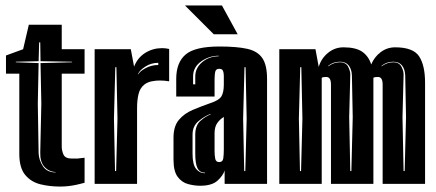

<svg xmlns="http://www.w3.org/2000/svg" viewBox="-20 -676 1603 706"><path d="M201 10Q162 10 128 1.5Q94 -7 72.5 -33Q51 -59 51 -110V-405H2V-472L65 -495L86 -585H207V-495H291V-405H207V-137Q207 -122 213.5 -107.5Q220 -93 244 -93H258Q262 -93 265.5 -93Q269 -93 273 -94L291 -96V-4Q284 -2 277.5 -0.5Q271 1 263 3Q250 6 234 8Q218 10 201 10ZM185 -42V-43Q159 -45 143 -63Q127 -81 128 -116L132 -295L129 -444L245 -447V-449L129 -451L128 -520H124L122 -451L38 -449V-447L122 -444L119 -295L122 -113Q123 -87 138 -64.5Q153 -42 185 -42Z M328 0V-495H461L473 -431Q486 -464 514 -481.5Q542 -499 576 -499Q589 -499 602 -496V-377Q584 -380 567 -380Q553 -380 538 -377Q523 -374 512 -366Q495 -353 489.5 -330.5Q484 -308 484 -279V0ZM488 -402Q494 -414 515.5 -425.5Q537 -437 562 -437V-445Q536 -445 515 -431.5Q494 -418 488 -405ZM403 -47H407L412 -240L408 -429H404L399 -240Z M716 7Q695 7 672 1Q649 -5 633.5 -25.5Q618 -46 618 -89V-170Q618 -212 638 -235.5Q658 -259 689 -272Q720 -285 754 -297Q785 -307 794 -321.5Q803 -336 803 -365V-397Q803 -408 800 -415.5Q797 -423 786 -423Q775 -423 772 -414Q769 -404 769 -384V-321H628V-386Q628 -446 662.5 -475.5Q697 -505 787 -505Q851 -505 889 -496.5Q927 -488 944.5 -462.5Q962 -437 962 -386V0H806V-49Q800 -30 779.5 -11.5Q759 7 716 7ZM690 -366H698V-395Q698 -426 723.5 -447.5Q749 -469 784 -469V-471Q749 -471 719.5 -450Q690 -429 690 -395ZM878 -47H882L887 -240L883 -429H879L874 -240ZM734 -39V-41Q715 -41 706.5 -57Q698 -73 698 -111V-181Q698 -215 717.5 -232Q737 -249 754 -255V-257Q734 -250 711 -231.5Q688 -213 688 -181V-111Q688 -71 701 -55Q714 -39 734 -39ZM786 -80Q799 -80 801 -93.5Q803 -107 803 -127V-246Q788 -237 778.5 -223Q769 -209 769 -186V-121Q769 -104 771.5 -92Q774 -80 786 -80ZM766 -550 660 -656H796L854 -550Z M1007 0V-495H1140L1152 -430Q1161 -461 1186 -481.5Q1211 -502 1243 -502Q1288 -502 1311.5 -486Q1335 -470 1345 -439Q1356 -466 1379.5 -484Q1403 -502 1433 -502Q1499 -502 1521 -469Q1543 -436 1543 -371V0H1387V-365Q1387 -393 1370 -393Q1366 -393 1361 -392.5Q1356 -392 1353 -390V0H1197V-365Q1197 -393 1180 -393Q1176 -393 1171 -392.5Q1166 -392 1163 -390V0ZM1268 -47H1272L1277 -245L1274 -399Q1273 -422 1262 -435.5Q1251 -449 1230 -449Q1205 -449 1187 -434V-432Q1207 -447 1230 -447Q1252 -447 1260.5 -430Q1269 -413 1268 -399L1264 -245ZM1464 -47H1468L1473 -245L1470 -399Q1469 -422 1458 -435.5Q1447 -449 1426 -449Q1401 -449 1383 -434V-432Q1403 -447 1426 -447Q1448 -447 1456.5 -430Q1465 -413 1464 -399L1460 -245ZM1083 -47H1087L1092 -240L1088 -429H1084L1079 -240Z"/></svg>

Font: Alumni Sans Inline One
Style: Regular
Weight: 400
Designer: Robert E. Leuschke
Foundry: Robert E. Leuschke
Version: Version 1.100; ttfautohint (v1.8.3)